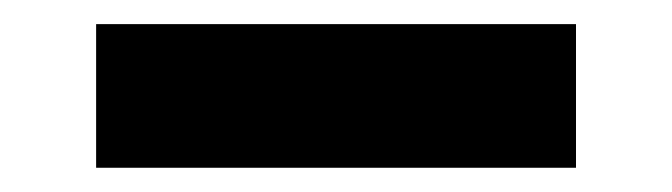

<svg xmlns="http://www.w3.org/2000/svg" viewBox="-20 -380 560 160"><path d="M60.1 -240.2V-359.9H460V-240.2Z"/></svg>

Font: Gully
Style: Bold
Weight: 700
Designer: jaikishan Patel
Foundry: MagicType
Version: Version 1.000;Glyphs 3.2 (3242)